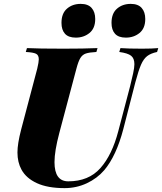

<svg xmlns="http://www.w3.org/2000/svg" viewBox="-20 -956 836 990"><path d="M673 -625Q673 -655 656 -668.5Q639 -682 595 -688L601 -708Q640 -705 712 -705Q765 -705 796 -708L790 -688Q757 -681 738.5 -666.5Q720 -652 707 -622Q694 -592 678 -532L616 -291Q580 -153 518 -79Q481 -36 427.5 -11Q374 14 313 14Q226 14 170.5 -11.5Q115 -37 91 -81Q70 -119 70 -170Q70 -215 89 -288L172 -602Q180 -636 180 -650Q180 -672 165.5 -679Q151 -686 113 -688L119 -708Q177 -705 308 -705Q412 -705 483 -708L477 -688Q440 -686 422.5 -680Q405 -674 394.5 -657Q384 -640 374 -602L286 -271Q261 -177 261 -120Q261 -21 332 -21Q437 -21 497.5 -89Q558 -157 590 -280L651 -512Q660 -548 666.5 -578Q673 -608 673 -625ZM396 -936Q434 -936 452.5 -915Q471 -894 471 -858Q471 -810 441.5 -786Q412 -762 371 -762Q333 -762 315 -782Q297 -802 297 -838Q297 -887 325.5 -911.5Q354 -936 396 -936ZM654 -936Q692 -936 710.5 -915Q729 -894 729 -858Q729 -810 699.5 -786Q670 -762 629 -762Q591 -762 573 -782Q555 -802 555 -838Q555 -887 583.5 -911.5Q612 -936 654 -936Z"/></svg>

Font: Playfair Display SC Black
Style: Italic
Weight: 900
Italic angle: -14°
Designer: Claus Eggers Sørensen
Foundry: Claus Eggers Sørensen
Version: Version 1.200; ttfautohint (v1.6)